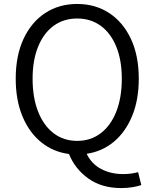

<svg xmlns="http://www.w3.org/2000/svg" viewBox="-20 -765 777 966"><path d="M144 -369.1Q144 -273.4 171.9 -203.1Q199.7 -132.8 250 -94.5Q300.3 -56.2 368.2 -56.2Q436 -56.2 486.6 -94.5Q537.1 -132.8 564.9 -203.1Q592.8 -273.4 592.8 -369.1Q592.8 -462.4 564.9 -530.5Q537.1 -598.6 486.6 -635.3Q436 -671.9 368.2 -671.9Q300.3 -671.9 250 -635.3Q199.7 -598.6 171.9 -530.5Q144 -462.4 144 -369.1ZM674.8 101.1 690.9 166Q675.3 171.9 648.4 176.5Q621.6 181.2 589.8 181.2Q491.2 181.2 424.1 132.8Q356.9 84.5 327.1 9.8Q247.6 -0.5 187.3 -49.3Q127 -98.1 93 -179.7Q59.1 -261.2 59.1 -369.1Q59.1 -485.4 98.6 -569.8Q138.2 -654.3 207.8 -699.7Q277.3 -745.1 368.2 -745.1Q459 -745.1 528.8 -699.7Q598.6 -654.3 638.4 -569.8Q678.2 -485.4 678.2 -369.1Q678.2 -262.7 645 -181.9Q611.8 -101.1 553 -52Q494.1 -2.9 416 8.8Q440.9 60.1 489.3 85.4Q537.6 110.8 599.1 110.8Q623.5 110.8 642.1 107.9Q660.6 105 674.8 101.1Z"/></svg>

Font: `nÑOS CN Normal
Style: Regular
Weight: 350
Designer: Ryoko NISHIZUKA ?XZm?[P (kana & ideographs); Paul D. Hunt (Latin, Greek & Cyrillic); Wenlong ZHANG _ e??? (bopomofo); Sa
Foundry: Adobe Systems Incorporated
Version: Version 1.004 June 21, 2023